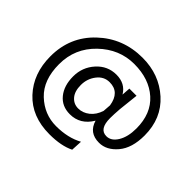

<svg xmlns="http://www.w3.org/2000/svg" viewBox="-172 -847 1249 1249"><g transform="rotate(45 452.5 -222.5)"><path d="M556 -189Q558 -225 560 -244Q544 -349 452 -349Q400 -349 366 -305Q332 -261 332 -203.5Q332 -146 359 -114.5Q386 -83 427.5 -83Q469 -83 504.5 -111Q540 -139 556 -189ZM568 -351Q568 -362 572 -410H638L623 -272Q619 -219 619 -186Q619 -85 685 -85Q729 -85 758.5 -133.5Q788 -182 788 -259Q788 -395 703.5 -470.5Q619 -546 482 -546Q345 -546 240.5 -445.5Q136 -345 136 -199.5Q136 -54 217.5 23Q299 100 407.5 100Q516 100 594 57L590 134Q523 168 414 168Q251 168 155.5 65.5Q60 -37 60 -196Q60 -375 186 -494Q312 -613 491 -613Q645 -613 751.5 -517Q858 -421 858 -264Q858 -149 804 -85Q750 -21 681 -21Q589 -21 564 -107Q511 -18 416 -18Q342 -18 299.5 -70.5Q257 -123 257 -207.5Q257 -292 312.5 -353.5Q368 -415 449 -415Q530 -415 568 -351Z"/></g></svg>

Font: Hind Kochi
Style: Regular
Weight: 400
Designer: Dhruvi Tolia
Foundry: Indian Type Foundry
Version: Version 0.702;PS 1.0;hotconv 1.0.81;makeotf.lib2.5.63406